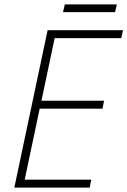

<svg xmlns="http://www.w3.org/2000/svg" viewBox="-20 -851 578 871"><path d="M45 0 196 -714H538L530 -678H228L168 -394H452L445 -358H160L92 -36H394L387 0ZM266 -796 274 -831H510L502 -796Z"/></svg>

Font: Noto Sans Disp ExtLt
Style: Italic
Weight: 200
Italic angle: -12°
Designer: Monotype Design Team
Foundry: Monotype Imaging Inc.
Version: Version 2.000;GOOG;noto-source:20170915:90ef993387c0